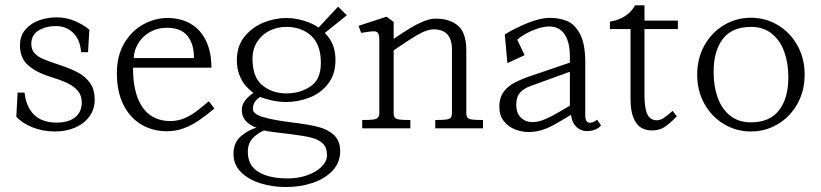

<svg xmlns="http://www.w3.org/2000/svg" viewBox="-20 -492 3147 736"><path d="M42.5 -45 47.5 -137H74Q78.5 -97.5 94.8 -71.8Q111 -46 136.8 -34Q162.5 -22 196 -22Q243 -22 268.2 -42.5Q293.5 -63 293.5 -99.5Q293.5 -124.5 279.8 -142Q266 -159.5 241 -172Q216 -184.5 176.5 -196.5Q119 -214 87.8 -241.8Q56.5 -269.5 56.5 -317.5Q56.5 -355 77.8 -379.2Q99 -403.5 131 -414.5Q163 -425.5 196.5 -425.5Q236 -425.5 270.2 -410Q304.5 -394.5 322.5 -378L317.5 -292H291Q287 -340.5 260.5 -366.2Q234 -392 194.5 -392Q155.5 -392 127.8 -375Q100 -358 100 -324Q100 -302.5 111.8 -289Q123.5 -275.5 144 -266.5Q164.5 -257.5 205.5 -244Q251 -229 279.8 -213.5Q308.5 -198 325.8 -173Q343 -148 343 -110Q343 -72.5 322.2 -44.8Q301.5 -17 267 -2.5Q232.5 12 192 12Q144 12 103.8 -4.2Q63.5 -20.5 42.5 -45Z M428 -211.5Q428 -278.5 456.5 -326.5Q485 -374.5 529.8 -398.8Q574.5 -423 622 -423Q673 -423 711 -400.8Q749 -378.5 769.8 -335.5Q790.5 -292.5 790.5 -232.5H490Q490 -162 507.8 -116.5Q525.5 -71 557.5 -49.5Q589.5 -28 633 -28Q660.5 -28 684.5 -37.8Q708.5 -47.5 729 -62.5Q749.5 -77.5 780.5 -104L802 -76Q767 -47 741.2 -29.5Q715.5 -12 685 -0.5Q654.5 11 619.5 11Q565.5 11 522 -14.5Q478.5 -40 453.2 -90.2Q428 -140.5 428 -211.5ZM619.5 -385.5Q584 -385.5 555.5 -369.5Q527 -353.5 510.5 -326.8Q494 -300 492.5 -269.5H723.5Q724 -322.5 699 -354Q674 -385.5 619.5 -385.5Z M875 98.5Q875 54 904 29.8Q933 5.5 963 -2.5Q936 -12.5 921.5 -29Q907 -45.5 907 -70.5Q907 -90.5 919.8 -107Q932.5 -123.5 951.5 -135.5Q937 -146.5 923 -161.8Q909 -177 898.5 -202.5Q888 -228 888 -262Q888 -315.5 917.5 -351.8Q947 -388 990.5 -405.5Q1034 -423 1077 -423Q1121.5 -423 1165.2 -405.5Q1209 -388 1237.5 -351.8Q1266 -315.5 1266 -262Q1266 -207.5 1238 -171.2Q1210 -135 1166.5 -118Q1123 -101 1076.5 -101Q1047.5 -101 1018.2 -108Q989 -115 977.5 -120.5Q963.5 -111.5 956.5 -100.5Q949.5 -89.5 949.5 -73.5Q949.5 -55.5 986.8 -43.8Q1024 -32 1097 -23Q1160.5 -15.5 1198.2 -6Q1236 3.5 1260 25.5Q1284 47.5 1284 88Q1284 131 1255 162Q1226 193 1178.5 209Q1131 225 1076 225Q1025 225 979 210.8Q933 196.5 904 168Q875 139.5 875 98.5ZM1233.5 102.5Q1233.5 74 1217.8 58.5Q1202 43 1174 35.8Q1146 28.5 1096 22.5Q1053 17.5 1027.8 14.2Q1002.5 11 992.5 8Q967.5 18 948.8 37.8Q930 57.5 930 90.5Q930 142.5 971 167.2Q1012 192 1083.5 192Q1123 192 1157.5 179.8Q1192 167.5 1212.8 147Q1233.5 126.5 1233.5 102.5ZM1210 -250.5Q1210 -321 1172.8 -355Q1135.5 -389 1077 -389Q1044 -389 1014.2 -374.8Q984.5 -360.5 966.2 -332.5Q948 -304.5 948 -266.5Q948 -195.5 986 -164.8Q1024 -134 1077.5 -134Q1130.5 -134 1170.2 -160.8Q1210 -187.5 1210 -250.5ZM1186.5 -370.5 1276 -466.5 1309.5 -433.5 1208 -352Z M1712.5 -61V-302Q1712.5 -379.5 1642 -379.5Q1618 -379.5 1584.8 -360.8Q1551.5 -342 1486 -297V-341Q1526.5 -368.5 1552 -384Q1577.5 -399.5 1603 -410Q1628.5 -420.5 1651 -420.5Q1705 -420.5 1736.2 -393Q1767.5 -365.5 1767.5 -299.5V-61Q1767.5 -47 1772 -41.2Q1776.5 -35.5 1789 -33.8Q1801.5 -32 1831.5 -32V0H1648.5V-32Q1678.5 -32 1691 -33.8Q1703.5 -35.5 1708 -41.2Q1712.5 -47 1712.5 -61ZM1434 -58V-340Q1434 -359 1428.8 -365.8Q1423.5 -372.5 1410.5 -372Q1397.5 -371.5 1364.5 -366L1354.5 -393L1461.5 -428L1489 -408V-61Q1489 -47 1493.5 -41.2Q1498 -35.5 1510.5 -33.8Q1523 -32 1553 -32V0H1368.5V-32Q1395.5 -32 1408.8 -33.5Q1422 -35 1428 -40.5Q1434 -46 1434 -58Z M1894 -83.5Q1894 -114.5 1908 -136Q1922 -157.5 1946.8 -171.8Q1971.5 -186 2010.5 -199.5L2164.5 -252V-276Q2164.5 -315.5 2154.2 -341.2Q2144 -367 2126.5 -378.8Q2109 -390.5 2086 -390.5Q2065.5 -390.5 2041 -382.5Q2016.5 -374.5 1995.2 -362.5Q1974 -350.5 1963 -339.5L1991 -280.5L1925 -250L1915 -360Q1952 -383 2001.2 -403.2Q2050.5 -423.5 2087.5 -423.5Q2125 -423.5 2154.2 -411.2Q2183.5 -399 2203.5 -361.5Q2223.5 -324 2223.5 -253V-48Q2223.5 -26 2236.5 -22.2Q2249.5 -18.5 2269 -33L2284 -11Q2274.5 0 2260.5 5.2Q2246.5 10.5 2229.5 10.5Q2216.5 10.5 2203.8 4.5Q2191 -1.5 2181.2 -15.5Q2171.5 -29.5 2169 -52Q2125.5 -25.5 2101.5 -12.5Q2077.5 0.5 2054.8 7.2Q2032 14 2005.5 14Q1980 14 1954.2 4Q1928.5 -6 1911.2 -28Q1894 -50 1894 -83.5ZM2164.5 -87V-217L2014.5 -162.5Q1988 -153 1973.5 -137Q1959 -121 1959 -91Q1959 -58 1976.8 -41Q1994.5 -24 2020.5 -24Q2038 -24 2056.8 -30.2Q2075.5 -36.5 2098.8 -49Q2122 -61.5 2164.5 -87Z M2397 -114V-380.5H2318V-409Q2386 -420.5 2414.5 -471.5H2450.5V-413H2578.5V-380.5H2450.5V-131Q2450.5 -94 2455.5 -72Q2460.5 -50 2471 -40.5Q2481.5 -31 2498 -31Q2511 -31 2524 -39.5Q2537 -48 2558.5 -67L2574.5 -46Q2543 -14 2524 -3Q2505 8 2479 8Q2456.5 8 2438.5 -2Q2420.5 -12 2408.8 -39Q2397 -66 2397 -114Z M2652.5 -206Q2652.5 -268 2680.2 -317.8Q2708 -367.5 2755.2 -395.8Q2802.5 -424 2858.5 -424Q2914.5 -424 2961.8 -395.8Q3009 -367.5 3036.8 -317.8Q3064.5 -268 3064.5 -206Q3064.5 -144 3036.8 -94.2Q3009 -44.5 2961.8 -16.2Q2914.5 12 2858.5 12Q2802.5 12 2755.2 -16.2Q2708 -44.5 2680.2 -94.2Q2652.5 -144 2652.5 -206ZM3002 -196Q3002 -250 2986.2 -293.8Q2970.5 -337.5 2938.2 -363.2Q2906 -389 2858.5 -389Q2786.5 -389 2751 -343Q2715.5 -297 2715.5 -216Q2715.5 -162 2731 -118.2Q2746.5 -74.5 2778.8 -48.8Q2811 -23 2858.5 -23Q2930.5 -23 2966.2 -69.2Q3002 -115.5 3002 -196Z"/></svg>

Font: Didactic
Style: Regular
Weight: 400
Designer: Tyler Finck
Foundry: Etcetera Type Co
Version: Version 3.007;FEAKit 1.0